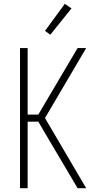

<svg xmlns="http://www.w3.org/2000/svg" viewBox="-20 -987 540 1007"><path d="M85 0V-735H125V-386H181L225 -461L387 -735H432L216 -368L432 0H387L206 -306L181 -349H125V0ZM244 -805 216 -825 320 -967 355 -943Z"/></svg>

Font: Iosevka SS18 Extralight
Style: Regular
Weight: 200
Monospace: yes
Designer: Belleve Invis
Foundry: Belleve Invis
Version: Version 25.1.1; ttfautohint (v1.8.4)